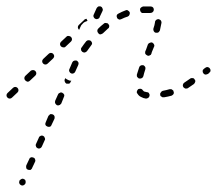

<svg xmlns="http://www.w3.org/2000/svg" viewBox="-30 -294 669 592"><path d="M29 268Q29 270 30 272Q30 273 32 275Q33 276 35 277Q39 279 43 277Q46 276 48 272L49 271Q49 269 49 267Q49 265 49 264Q48 262 47 260Q45 259 43 258Q42 257 40 257Q38 257 36 258Q34 259 33 260Q31 261 30 263V264Q29 266 29 268ZM51 224Q52 228 56 229Q58 230 60 230Q62 230 64 230Q66 229 67 227Q69 226 69 224L78 205Q80 201 78 197Q77 193 73 192Q71 191 69 191Q67 191 66 191Q64 192 62 193Q61 195 60 197L51 216Q50 220 51 224ZM80 154Q80 155 81 157Q81 159 83 161Q84 162 86 163Q90 165 94 163Q97 162 99 158L108 138Q109 137 109 135Q109 133 108 131Q107 129 106 127Q105 126 103 125Q101 124 99 124Q97 124 95 125Q93 126 92 127Q90 128 90 130L81 150Q80 152 80 154ZM110 91Q112 95 116 96Q117 97 119 97Q121 97 123 97Q125 96 127 95Q128 93 129 91L138 72Q139 68 138 64Q136 60 133 59Q131 58 129 58Q127 58 125 58Q123 59 122 61Q120 62 119 64L111 83Q109 87 110 91ZM140 24Q142 28 145 30Q147 31 149 31Q151 31 153 30Q155 30 156 28Q158 27 159 25L167 5Q169 2 168 -2Q166 -6 162 -8Q160 -9 158 -9Q156 -9 155 -8Q153 -7 151 -6Q150 -5 149 -3L140 17Q139 21 140 24ZM27 -16Q27 -20 24 -23Q21 -26 17 -26Q13 -26 10 -23L-7 -7Q-10 -4 -10 0Q-10 4 -7 7Q-4 10 0 10Q4 10 7 7L24 -9Q27 -12 27 -16ZM420 10Q422 10 424 9Q426 9 428 7Q429 6 430 4Q431 3 431 1Q432 -3 429 -7Q427 -10 422 -10Q418 -11 414 -12Q412 -14 410 -16Q409 -18 407 -19Q406 -20 404 -20Q402 -21 400 -20Q398 -20 396 -19Q393 -16 392 -12Q391 -8 394 -5Q398 2 405 5Q412 9 420 10ZM505 -4Q507 -8 505 -12Q505 -14 504 -15Q502 -17 500 -18Q499 -19 497 -19Q495 -19 493 -19Q483 -16 472 -14Q468 -13 466 -9Q463 -6 464 -2Q464 0 465 2Q466 3 468 4Q470 6 472 6Q474 6 476 6Q488 4 499 1Q503 -1 505 -4ZM572 -42Q573 -46 570 -49Q569 -51 568 -52Q566 -53 564 -53Q562 -54 560 -53Q558 -53 557 -52Q546 -45 538 -39Q535 -37 534 -33Q533 -29 535 -26Q536 -24 538 -23Q539 -22 541 -21Q543 -21 545 -21Q547 -21 549 -22Q557 -28 568 -35Q571 -38 572 -42ZM170 -42Q171 -38 175 -36Q177 -36 179 -36Q181 -36 183 -36Q185 -37 186 -38Q187 -40 188 -42L190 -45Q185 -45 181 -47Q176 -49 171 -53L170 -50Q168 -46 170 -42ZM82 -68Q82 -72 79 -75Q76 -78 72 -78Q68 -78 65 -76L48 -60Q45 -57 45 -53Q45 -49 48 -46Q51 -43 55 -42Q59 -42 62 -45L79 -61Q82 -64 82 -68ZM392 -60Q392 -58 393 -57Q394 -55 396 -54Q397 -52 399 -52Q403 -51 407 -53Q411 -55 412 -59Q414 -68 418 -80Q419 -84 418 -87Q416 -91 412 -93Q410 -93 408 -93Q406 -93 404 -92Q402 -91 401 -90Q400 -88 399 -86Q395 -74 392 -64Q392 -62 392 -60ZM617 -72Q619 -73 619 -75Q619 -77 619 -79Q618 -81 617 -83Q615 -86 611 -87Q607 -88 603 -85L599 -82Q598 -81 596 -79Q595 -78 595 -76Q595 -74 595 -72Q596 -70 597 -68Q599 -65 603 -64Q607 -64 611 -66L615 -69Q616 -70 617 -72ZM212 -101Q210 -105 207 -107Q203 -108 199 -107Q195 -106 193 -102Q188 -91 184 -81Q182 -77 184 -73Q186 -69 189 -68Q193 -66 197 -68Q201 -70 202 -73Q206 -83 211 -93Q213 -97 212 -101ZM136 -117Q137 -119 137 -121Q137 -123 136 -125Q135 -126 134 -128Q131 -131 127 -131Q123 -131 120 -128L103 -112Q100 -109 100 -105Q100 -101 103 -98Q106 -95 110 -95Q114 -95 117 -98L134 -114Q135 -115 136 -117ZM420 -140 418 -136Q417 -132 418 -128Q420 -125 424 -123Q426 -122 428 -122Q430 -122 431 -123Q433 -124 435 -125Q436 -127 437 -129L438 -133L445 -150Q447 -153 445 -157Q443 -161 439 -163Q436 -164 432 -162Q428 -161 426 -157ZM254 -161Q253 -165 250 -168Q247 -170 243 -170Q239 -170 236 -167Q228 -157 222 -148Q219 -145 220 -141Q220 -137 224 -134Q227 -132 231 -132Q235 -133 238 -136Q244 -145 251 -154Q254 -157 254 -161ZM192 -173Q192 -177 189 -180Q186 -183 182 -183Q178 -184 175 -181L158 -165Q155 -162 155 -158Q155 -154 158 -151Q161 -148 165 -148Q169 -147 172 -150L189 -166Q192 -169 192 -173ZM306 -209Q306 -211 307 -213Q307 -215 306 -217Q305 -219 304 -220Q302 -223 297 -223Q293 -224 290 -221Q281 -214 273 -206Q270 -203 270 -199Q270 -195 273 -192Q274 -190 276 -189Q277 -188 279 -188Q281 -188 283 -189Q285 -190 287 -191Q295 -199 303 -206Q305 -207 306 -209ZM444 -198Q446 -194 450 -193Q452 -193 454 -193Q456 -193 458 -194Q460 -195 461 -197Q462 -198 463 -200Q466 -213 468 -224Q468 -228 466 -231Q463 -234 459 -235Q455 -235 452 -233Q448 -230 448 -226Q447 -217 443 -206Q442 -202 444 -198ZM225 -221Q229 -226 236 -228Q238 -229 240 -230Q239 -231 238 -233Q237 -235 237 -236Q235 -236 233 -235Q231 -235 230 -233L213 -217Q210 -214 210 -210Q210 -206 213 -203Q213 -203 213 -203Q213 -202 214 -202L218 -211Q220 -217 225 -221ZM369 -248Q371 -252 370 -256Q369 -258 368 -259Q366 -261 364 -262Q363 -263 361 -263Q359 -263 357 -262Q346 -258 335 -252Q331 -250 330 -247Q329 -243 331 -239Q332 -237 333 -236Q335 -235 337 -234Q339 -233 341 -234Q342 -234 344 -235Q354 -240 364 -243Q368 -245 369 -248ZM268 -235Q266 -235 264 -236Q262 -237 261 -238Q260 -240 259 -241Q258 -243 258 -245Q258 -247 259 -249L268 -269Q270 -272 273 -274Q277 -275 281 -274Q285 -272 286 -268Q288 -264 286 -260L277 -241Q277 -240 277 -240Q277 -239 276 -239Q276 -238 275 -238Q274 -237 273 -236Q273 -236 273 -236Q272 -236 272 -236Q270 -235 268 -235ZM433 -254Q437 -254 440 -256Q444 -259 444 -263Q445 -267 442 -271Q439 -274 435 -274Q432 -274 429 -274Q420 -274 411 -274Q407 -273 404 -270Q401 -267 402 -263Q402 -261 403 -259Q404 -257 405 -256Q407 -255 408 -254Q410 -254 412 -254Q421 -254 429 -254Q431 -254 433 -254Z"/></svg>

Font: FRB American Cursive Dashed Light
Style: Italic
Weight: 300
Italic angle: -25°
Version: Version 2.0;Modular Font Editor K font №1